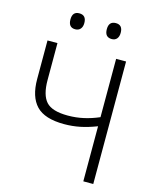

<svg xmlns="http://www.w3.org/2000/svg" viewBox="-132 -995 864 1081"><g transform="rotate(15 300.0 -454.0)"><path d="M460 0V-321Q408 -301 363.5 -292Q319 -283 272 -283Q158 -283 109 -334.5Q60 -386 60 -489V-714H118V-499Q118 -412 152.5 -373.5Q187 -335 279 -335Q327 -335 371.5 -345Q416 -355 460 -374V-714H518V0ZM407 -815Q366 -815 366 -862Q366 -908 407 -908Q447 -908 447 -862Q447 -840 436.5 -827.5Q426 -815 407 -815ZM194 -815Q154 -815 154 -862Q154 -908 194 -908Q235 -908 235 -862Q235 -840 224 -827.5Q213 -815 194 -815Z"/></g></svg>

Font: Noto Sans Mono Light
Style: Regular
Weight: 300
Designer: Monotype Design Team
Foundry: Monotype Imaging Inc.
Version: Version 2.014; ttfautohint (v1.8.4.7-5d5b)